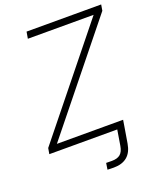

<svg xmlns="http://www.w3.org/2000/svg" viewBox="-167 -830 943 1136"><g transform="rotate(-20 304.5 -261.5)"><path d="M310.1 204.1 316.4 163.6Q325.2 163.6 335.2 163.8Q345.2 164.1 351.6 164.1Q387.2 164.1 405.5 148.7Q423.8 133.3 429.7 98.1L445.8 0H491.2L474.6 99.6Q465.8 152.8 434.3 179Q402.8 205.1 350.6 205.1Q340.8 205.1 329.3 204.8Q317.9 204.6 310.1 204.1ZM18.1 0 24.4 -36.6 546.4 -685.1H132.3L139.6 -727.5H609.4L603 -689.9L81.1 -42H498L491.2 0Z"/></g></svg>

Font: Inter 20pt ExtraLight
Style: Italic
Weight: 250
Italic angle: -9.3988°
Version: Version 4.001;git-66647c0bb